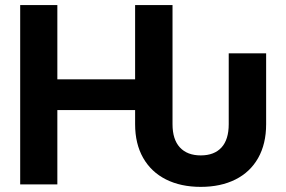

<svg xmlns="http://www.w3.org/2000/svg" viewBox="-20 -727 1126 757"><path d="M512.7 -237.3V-293H206.1V0H59.6V-707H206.1V-414.1H512.7V-707H660.2V-237.3Q660.2 -177.2 689.2 -145.8Q718.3 -114.3 771.5 -114.3Q824.7 -114.3 853.3 -145.5Q881.8 -176.8 881.8 -237.3V-516.6H1029.3V-237.3Q1029.3 -159.7 997.8 -104Q966.3 -48.3 908.2 -19.3Q850.1 9.8 771.5 9.8Q692.9 9.8 634.5 -19.5Q576.2 -48.8 544.4 -104.5Q512.7 -160.2 512.7 -237.3Z"/></svg>

Font: Pretendard Std
Style: Bold
Weight: 700
Designer: Base glyphs from Inter by Rasmus Andersson; Hangeul glyphs from Noto Sans CJK(Source Han Sans) by Jang Soo-young and Kan
Foundry: Kil Hyung-jin
Version: Version 1.309